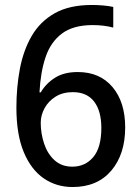

<svg xmlns="http://www.w3.org/2000/svg" viewBox="-20 -743 564 773"><path d="M46 -310Q46 -391 60 -465.5Q74 -540 107.5 -598Q141 -656 200 -689.5Q259 -723 350 -723Q371 -723 395 -721Q419 -719 436 -715V-632Q398 -642 353 -642Q275 -642 229.5 -608Q184 -574 163.5 -513Q143 -452 139 -371H144Q165 -407 201.5 -430Q238 -453 293 -453Q382 -453 433 -392.5Q484 -332 484 -230Q484 -122 428 -56Q372 10 272 10Q207 10 156 -25Q105 -60 75.5 -131Q46 -202 46 -310ZM271 -72Q323 -72 355.5 -110.5Q388 -149 388 -228Q388 -296 359 -334Q330 -372 273 -372Q233 -372 204 -354Q175 -336 159.5 -307.5Q144 -279 144 -249Q144 -206 157.5 -165Q171 -124 199.5 -98Q228 -72 271 -72Z"/></svg>

Font: Noto Sans Sinhala SemiCondensed Medium
Style: Regular
Weight: 500
Width: 4
Designer: Jelle Bosma - Monotype Design Team
Foundry: Monotype Imaging Inc.
Version: Version 2.006; ttfautohint (v1.8.4.7-5d5b)